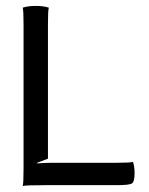

<svg xmlns="http://www.w3.org/2000/svg" viewBox="-20 -622 500 645"><path d="M59.1 -51.8V-542Q59.1 -587.4 56.2 -596.2Q73.7 -602.1 100.1 -602.1Q126.5 -602.1 144 -596.2Q141.1 -587.4 141.1 -542V-88.9L103.5 -74.7L105 -73.2Q135.7 -75.2 155.8 -75.2H372.1Q418 -75.2 426.8 -78.1Q432.1 -62 432.1 -41Q432.1 -11.2 422.9 -5.6Q413.6 0 372.1 0H133.8Q64.9 0 56.2 2.9Q59.1 -5.9 59.1 -51.8Z"/></svg>

Font: Nikodecs
Style: Medium
Weight: 500
Version: Version 0.29